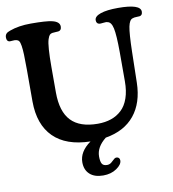

<svg xmlns="http://www.w3.org/2000/svg" viewBox="-99 -799 1004 1115"><g transform="rotate(-10 403.0 -241.5)"><path d="M312.5 133.8Q312.5 70.8 380.4 22.5Q237.8 19.5 163.6 -54.2Q89.4 -127.9 88.9 -264.2V-452.6Q88.9 -508.8 87.6 -540.8Q86.4 -572.8 83 -593.8Q79.6 -614.7 74 -622.3Q68.4 -629.9 58.1 -631.8Q49.3 -633.8 35.2 -632.3Q21 -630.9 16.6 -631.8Q1.5 -635.3 1.5 -657.2Q1.5 -670.4 8.8 -678.7Q16.1 -687 32.7 -692.4Q85.4 -711.9 157.7 -711.9Q249 -711.9 282.7 -703.6Q326.2 -693.4 326.2 -665Q326.2 -642.1 307.6 -639.2Q302.2 -638.2 291.5 -638.2Q280.8 -638.2 272 -636.7Q262.2 -635.3 256.1 -629.2Q250 -623 243.9 -604.5Q237.8 -585.9 234.9 -545.2Q231.9 -504.4 231.9 -440.4V-292.5Q231.9 -179.7 283.4 -125.5Q335 -71.3 440.9 -71.3Q484.4 -71.3 519.5 -83.3Q554.7 -95.2 581.5 -120.4Q608.4 -145.5 623 -187.7Q637.7 -230 637.7 -287.1V-459.5Q637.2 -560.1 628.7 -599.6Q620.1 -639.2 597.7 -642.6Q591.8 -645.5 573.2 -643.1Q554.7 -640.6 548.3 -642.1Q532.2 -646 532.2 -665.5Q532.2 -688 568.8 -700.7Q605.5 -713.4 671.9 -713.4Q804.7 -713.4 804.7 -668.5Q804.7 -647 787.6 -644Q783.7 -643.1 769.3 -643.1Q754.9 -643.1 745.1 -639.2Q726.6 -633.8 718.8 -595Q710.9 -556.2 708.5 -449.2L704.6 -267.1Q702.1 -148.4 642.6 -75.4Q583 -2.4 471.7 16.1Q414.1 61.5 414.1 117.2Q414.1 147 422.1 160.4Q430.2 173.8 451.7 173.8Q465.8 173.8 476.6 165.5Q487.3 157.2 495.4 148.9Q503.4 140.6 512.2 140.6Q521 140.6 526.4 146Q531.7 151.4 531.7 161.1Q531.7 185.1 499 207.5Q466.3 230 419.9 230Q368.7 230 340.6 204.3Q312.5 178.7 312.5 133.8Z"/></g></svg>

Font: Cooper* SemiBold
Style: Regular
Weight: 600
Designer: Owen Earl
Foundry: indestructible type*
Version: Version 0.001